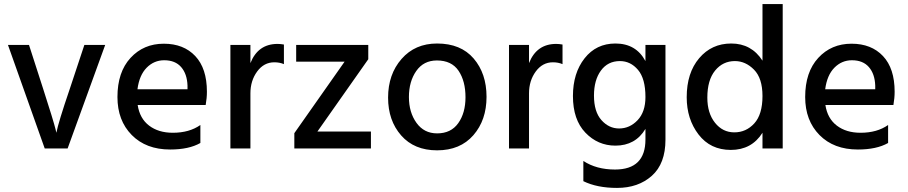

<svg xmlns="http://www.w3.org/2000/svg" viewBox="-20 -727 4446 940"><path d="M311 0H199L19 -507H122L191 -293Q215 -219 231.5 -165Q248 -111 252 -94L256 -77Q265 -126 322 -293L393 -507H495Z M961 -27Q905 5 813 5Q695 5 625 -66Q555 -137 555 -252Q555 -374 619 -443.5Q683 -513 782 -513Q879 -513 936 -452.5Q993 -392 993 -278Q993 -247 987 -213H654Q664 -147 710 -112Q756 -77 826 -77Q907 -77 961 -115ZM784 -432Q734 -432 698 -395.5Q662 -359 653 -290H898V-308Q896 -365 867 -398.5Q838 -432 784 -432Z M1206 0H1108V-507H1206V-418Q1243 -512 1339 -512Q1353 -512 1370 -509V-413Q1349 -422 1323 -422Q1272 -422 1239 -377Q1206 -332 1206 -270Z M1796 0H1421V-75L1667 -425H1430V-507H1783V-437L1534 -83H1796Z M2120 9Q2008 9 1944 -64Q1880 -137 1880 -249Q1880 -363 1946 -438.5Q2012 -514 2120 -514Q2236 -514 2299 -440.5Q2362 -367 2362 -253Q2362 -139 2297.5 -65Q2233 9 2120 9ZM1982 -252Q1982 -177 2019 -125.5Q2056 -74 2120 -74Q2188 -74 2223.5 -124Q2259 -174 2259 -251Q2259 -330 2225 -380.5Q2191 -431 2119 -431Q2054 -431 2018 -379.5Q1982 -328 1982 -252Z M2570 0H2472V-507H2570V-418Q2607 -512 2703 -512Q2717 -512 2734 -509V-413Q2713 -422 2687 -422Q2636 -422 2603 -377Q2570 -332 2570 -270Z M3238 -43Q3238 74 3171.5 133.5Q3105 193 3001 193Q2903 193 2836 160V61Q2900 103 2991 103Q3140 103 3140 -44V-96Q3091 -14 2993 -14Q2907 -14 2846 -77.5Q2785 -141 2785 -257Q2785 -369 2842 -441.5Q2899 -514 2993 -514Q3094 -514 3140 -428V-507H3238ZM2888 -259Q2888 -180 2924.5 -139Q2961 -98 3011 -98Q3063 -98 3101.5 -138.5Q3140 -179 3140 -252Q3140 -342 3103.5 -385Q3067 -428 3015 -428Q2956 -428 2922 -381.5Q2888 -335 2888 -259Z M3443 -249Q3443 -173 3480.5 -126Q3518 -79 3575 -79Q3633 -79 3673 -123Q3713 -167 3713 -257Q3713 -344 3671.5 -386Q3630 -428 3578 -428Q3519 -428 3481 -381.5Q3443 -335 3443 -249ZM3812 0H3713V-77Q3660 7 3558 7Q3458 7 3400 -68.5Q3342 -144 3342 -251Q3342 -370 3403 -442Q3464 -514 3560 -514Q3659 -514 3713 -430V-707H3812Z M4328 -27Q4272 5 4180 5Q4062 5 3992 -66Q3922 -137 3922 -252Q3922 -374 3986 -443.5Q4050 -513 4149 -513Q4246 -513 4303 -452.5Q4360 -392 4360 -278Q4360 -247 4354 -213H4021Q4031 -147 4077 -112Q4123 -77 4193 -77Q4274 -77 4328 -115ZM4151 -432Q4101 -432 4065 -395.5Q4029 -359 4020 -290H4265V-308Q4263 -365 4234 -398.5Q4205 -432 4151 -432Z"/></svg>

Font: Hind Madurai Medium
Style: Regular
Weight: 500
Designer: Jyotish Sonowal
Foundry: Indian Type Foundry
Version: Version 1.001;PS 1.0;hotconv 1.0.86;makeotf.lib2.5.63406; tt